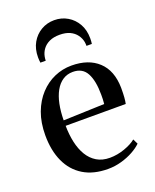

<svg xmlns="http://www.w3.org/2000/svg" viewBox="-145 -849 759 943"><g transform="rotate(-20 235.0 -377.0)"><path d="M255.5 11Q179 11 126.8 -21Q74.5 -53 47.8 -111.5Q21 -170 21 -249.5Q21 -315.5 40.2 -367.2Q59.5 -419 93 -455Q126.5 -491 169 -509.5Q211.5 -528 258 -528Q347 -528 398.2 -480.2Q449.5 -432.5 451 -342Q451 -311 449.5 -291.8Q448 -272.5 445 -259.5H131Q131.5 -213.5 140.2 -173.2Q149 -133 167.2 -102.5Q185.5 -72 214 -54.8Q242.5 -37.5 282.5 -37.5Q321 -37.5 359.8 -51.2Q398.5 -65 420 -83L433 -56.5Q416 -39.5 388 -24Q360 -8.5 325.8 1.2Q291.5 11 255.5 11ZM131 -288 345.5 -295.5Q347 -308 347.2 -319.8Q347.5 -331.5 347.5 -343.5Q347.5 -416 326 -456.2Q304.5 -496.5 254 -496.5Q224 -496.5 201 -481.2Q178 -466 162.5 -438Q147 -410 139.2 -372Q131.5 -334 131 -288ZM255 -766.5Q293 -766.5 324 -748.2Q355 -730 373.2 -697.8Q391.5 -665.5 391.5 -622Q391.5 -614 391 -607.5Q390.5 -601 389.5 -593.5H361.5Q361.5 -598 361.2 -603.5Q361 -609 360 -614Q356 -635 343.2 -652.2Q330.5 -669.5 308.8 -679.8Q287 -690 255 -690Q224 -690 202 -679.8Q180 -669.5 167.2 -652.2Q154.5 -635 150.5 -614Q149.5 -609 149 -603.5Q148.5 -598 148.5 -593.5H120.5Q119.5 -601 119 -607.5Q118.5 -614 118.5 -622Q118.5 -665.5 136.8 -697.8Q155 -730 186 -748.2Q217 -766.5 255 -766.5Z"/></g></svg>

Font: Merriweather 120pt
Style: Regular
Weight: 400
Version: Version 2.100